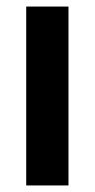

<svg xmlns="http://www.w3.org/2000/svg" viewBox="-20 -566 290 586"><path d="M189 0H60V-546H189Z"/></svg>

Font: Noto Sans Telugu ExtraCondensed
Style: Bold
Weight: 700
Width: 2
Designer: Jelle Bosma - Monotype Design Team
Foundry: Monotype Imaging Inc.
Version: Version 2.005; ttfautohint (v1.8.4.7-5d5b)